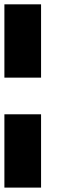

<svg xmlns="http://www.w3.org/2000/svg" viewBox="-20 -853 373 873"><path d="M0 -333.3H166.7V0H0ZM0 -833.3H166.7V-500H0Z"/></svg>

Font: 0xA000-Monochrome
Style: Monochrome
Weight: 400
Version: Version 0.1